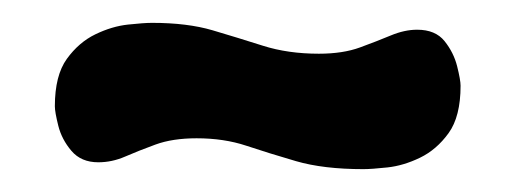

<svg xmlns="http://www.w3.org/2000/svg" viewBox="-20 -340 451 168"><path d="M298 -192Q263 -192 239 -199Q215 -206 195.5 -212.5Q176 -219 152 -219Q131 -219 116 -213.5Q101 -208 89.5 -203Q78 -198 66 -198Q51 -198 42.5 -208Q34 -218 31 -230Q28 -242 28 -247Q28 -274 38.5 -288.5Q49 -303 63.5 -310Q78 -317 92 -318.5Q106 -320 113 -320Q144 -320 166 -313.5Q188 -307 210 -300Q232 -293 259 -293Q280 -293 295 -298.5Q310 -304 322 -309Q334 -314 345 -314Q361 -314 369 -304Q377 -294 380 -282Q383 -270 383 -265Q383 -238 372.5 -223.5Q362 -209 347.5 -202Q333 -195 319 -193.5Q305 -192 298 -192Z"/></svg>

Font: Dosis ExtraLight ExtraBold
Style: Regular
Weight: 800
Version: Version 3.001; ttfautohint (v1.8.2)